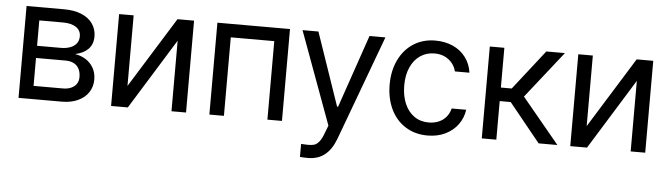

<svg xmlns="http://www.w3.org/2000/svg" viewBox="-47 -721 3845 1104"><g transform="rotate(5 1876.0 -169.0)"><path d="M67.4 -530.3H284.2Q341.8 -530.3 383.8 -513.2Q425.8 -496.1 448.7 -463.9Q471.7 -431.6 471.7 -389.6Q471.7 -343.8 444.3 -316.4Q417 -289.1 369.1 -279.3Q401.4 -274.4 429.2 -257.8Q457 -241.2 474.6 -211.9Q492.2 -182.6 492.2 -142.6Q492.2 -101.6 471.2 -69.3Q450.2 -37.1 410.6 -18.6Q371.1 0 317.4 0H67.4ZM406.2 -149.4Q406.2 -176.8 396 -196.8Q385.7 -216.8 365.7 -227.1Q345.7 -237.3 317.4 -237.3H147.5V-76.2H317.4Q344.7 -76.2 364.7 -85.4Q384.8 -94.7 395.5 -110.8Q406.2 -127 406.2 -149.4ZM387.7 -382.8Q387.7 -417 360.4 -435.5Q333 -454.1 284.2 -454.1H147.5V-307.6H284.2Q316.4 -307.6 339.8 -316.9Q363.3 -326.2 375.5 -342.8Q387.7 -359.4 387.7 -382.8Z M938.5 -530.3H1034.2V0H950.2V-407.2L698.2 0H601.6V-530.3H685.5V-123Z M1168.9 -530.3H1587.9V0H1503.9V-453.1H1252.9V0H1168.9Z M1709 197.3V122.1L1724.6 123Q1732.4 124 1750 124Q1771.5 124 1785.6 119.6Q1799.8 115.2 1814 97.7Q1828.1 80.1 1840.8 43.9L1856.4 3.9L1660.2 -530.3H1752L1896.5 -109.4H1902.3L2046.9 -530.3H2138.7L1914.1 76.2Q1890.6 137.7 1851.6 168.5Q1812.5 199.2 1755.9 199.2Q1730.5 199.2 1709 197.3Z M2186.5 -262.7Q2186.5 -342.8 2216.8 -405.3Q2247.1 -467.8 2301.3 -502.4Q2355.5 -537.1 2426.8 -537.1Q2483.4 -537.1 2528.8 -516.6Q2574.2 -496.1 2602.5 -458Q2630.9 -419.9 2637.7 -370.1H2553.7Q2547.9 -395.5 2531.2 -416.5Q2514.6 -437.5 2488.8 -450.2Q2462.9 -462.9 2428.7 -462.9Q2381.8 -462.9 2346.2 -438.5Q2310.5 -414.1 2290.5 -369.6Q2270.5 -325.2 2270.5 -265.6Q2270.5 -205.1 2290 -159.7Q2309.6 -114.3 2345.2 -89.4Q2380.9 -64.5 2428.7 -64.5Q2460 -64.5 2485.8 -75.2Q2511.7 -85.9 2529.3 -106.9Q2546.9 -127.9 2553.7 -156.2H2637.7Q2630.9 -108.4 2603.5 -70.8Q2576.2 -33.2 2531.2 -11.2Q2486.3 10.7 2428.7 10.7Q2355.5 10.7 2300.3 -24.4Q2245.1 -59.6 2215.8 -121.6Q2186.5 -183.6 2186.5 -262.7Z M2741.2 -530.3H2825.2V-300.8H2887.7L3067.4 -530.3H3174.8L2961.9 -260.7L3177.7 0H3069.3L2888.7 -222.7H2825.2V0H2741.2Z M3588.9 -530.3H3684.6V0H3600.6V-407.2L3348.6 0H3252V-530.3H3335.9V-123Z"/></g></svg>

Font: Pretendard Std Variable
Style: Regular
Weight: 400
Designer: Base glyphs from Inter by Rasmus Andersson; Hangeul glyphs from Noto Sans CJK(Source Han Sans) by Jang Soo-young and Kan
Foundry: Kil Hyung-jin
Version: Version 1.309;Glyphs 3.2 (3225)